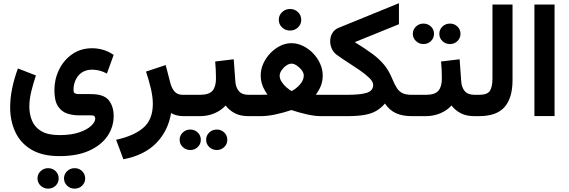

<svg xmlns="http://www.w3.org/2000/svg" viewBox="-20 -715 3501 1182"><path d="M374 383.3Q374 356.9 393.1 338.6Q412.1 320.3 439.5 320.3Q466.8 320.3 485.6 338.6Q504.4 356.9 504.4 383.3Q504.4 409.7 485.6 428Q466.8 446.3 439.5 446.3Q412.1 446.3 393.1 428Q374 409.7 374 383.3ZM210.9 383.3Q210.9 356.9 230.2 338.6Q249.5 320.3 276.4 320.3Q303.7 320.3 322.5 338.6Q341.3 356.9 341.3 383.3Q341.3 409.7 322.5 428Q303.7 446.3 276.4 446.3Q249.5 446.3 230.2 428Q210.9 409.7 210.9 383.3ZM346.2 246.1Q240.7 246.1 173.6 206.3Q106.4 166.5 74.5 98.1Q42.5 29.8 42.5 -55.2Q42.5 -111.8 55.2 -172.6Q67.9 -233.4 90.3 -293.5L201.2 -250.5Q184.1 -200.2 172.4 -151.4Q160.6 -102.5 160.6 -59.1Q160.6 -11.2 177.5 28.8Q194.3 68.8 234.9 92.8Q275.4 116.7 346.2 116.7Q419.4 116.7 468.5 99.6Q517.6 82.5 542 58.8Q566.4 35.2 566.4 15.1Q566.4 6.3 561.5 0.7Q556.6 -4.9 543.9 -4.9H464.8Q428.7 -4.9 394.3 -15.9Q359.9 -26.9 337.4 -60.1Q314.9 -93.3 314.9 -159.7Q314.9 -227.1 343.5 -285.9Q372.1 -344.7 424.3 -381.3Q476.6 -418 547.9 -418Q582 -418 616 -408Q649.9 -397.9 679.7 -377L638.2 -262.2Q613.3 -275.4 590.8 -280.8Q568.4 -286.1 548.3 -286.1Q493.7 -286.1 463.1 -250Q432.6 -213.9 432.6 -160.2Q432.6 -145 441.2 -140.4Q449.7 -135.7 465.3 -135.7H539.1Q619.6 -135.7 649.7 -97.7Q679.7 -59.6 679.7 -0.5Q679.7 66.4 641.6 122.6Q603.5 178.7 529.3 212.4Q455.1 246.1 346.2 246.1Z M1109.9 0Q1085.9 0 1066.2 -5.4Q1046.4 -10.7 1033.2 -19Q1015.6 89.8 942.4 165.3Q869.1 240.7 739.7 265.6L694.8 145.5Q803.2 122.1 862.1 71.8Q920.9 21.5 920.9 -75.7Q920.9 -119.6 908 -173.1Q895 -226.6 878.9 -274.4L1000 -314.5L1028.3 -205.6Q1036.6 -172.4 1054.2 -151.9Q1071.8 -131.3 1104.5 -131.3H1123V0Z M1104 -131.3H1211.4Q1266.6 -131.3 1288.1 -156.2Q1309.6 -181.2 1309.6 -231.9Q1309.6 -259.3 1308.3 -285.2Q1307.1 -311 1304.7 -336.4L1418.9 -350.1L1428.7 -215.3Q1431.2 -176.8 1450.4 -154.1Q1469.7 -131.3 1510.7 -131.3H1520.5V0H1509.8Q1460 0 1425.5 -18.1Q1391.1 -36.1 1369.1 -65.4Q1340.3 -34.2 1299.1 -17.1Q1257.8 0 1211.4 0H1104ZM1249 145.5Q1249 119.1 1268.1 100.8Q1287.1 82.5 1314.5 82.5Q1341.8 82.5 1360.6 100.8Q1379.4 119.1 1379.4 145.5Q1379.4 171.9 1360.6 190.2Q1341.8 208.5 1314.5 208.5Q1287.1 208.5 1268.1 190.2Q1249 171.9 1249 145.5ZM1085.9 145.5Q1085.9 119.1 1105.2 100.8Q1124.5 82.5 1151.4 82.5Q1178.7 82.5 1197.5 100.8Q1216.3 119.1 1216.3 145.5Q1216.3 171.9 1197.5 190.2Q1178.7 208.5 1151.4 208.5Q1124.5 208.5 1105.2 190.2Q1085.9 171.9 1085.9 145.5Z M1696.3 -593.3Q1696.3 -621.1 1716.6 -640.4Q1736.8 -659.7 1765.6 -659.7Q1794.4 -659.7 1814.5 -640.4Q1834.5 -621.1 1834.5 -593.3Q1834.5 -565.4 1814.5 -546.1Q1794.4 -526.9 1765.6 -526.9Q1736.8 -526.9 1716.6 -546.1Q1696.3 -565.4 1696.3 -593.3ZM1966.8 -250Q1966.8 -217.3 1956.1 -188.7Q1945.3 -160.2 1923.8 -131.8Q1938 -131.3 1949.7 -131.3Q1961.4 -131.3 1971.2 -131.3H2017.6V0H1955.6Q1917.5 0 1868.2 -11.2Q1818.8 -22.5 1773.9 -37.6Q1727.5 -21.5 1677 -10.7Q1626.5 0 1585.9 0H1502V-131.3H1572.8Q1585.4 -131.3 1597.4 -131.6Q1609.4 -131.8 1627 -132.3Q1606.4 -160.6 1595.7 -189.5Q1585 -218.3 1585 -251Q1585 -288.1 1600.8 -323.2Q1616.7 -358.4 1643.8 -387Q1670.9 -415.5 1704.6 -432.4Q1738.3 -449.2 1773.9 -449.2Q1810.5 -449.2 1845.2 -432.4Q1879.9 -415.5 1907.2 -387.2Q1934.6 -358.9 1950.7 -323.2Q1966.8 -287.6 1966.8 -250ZM1774.4 -323.2Q1759.3 -323.2 1742.4 -311.5Q1725.6 -299.8 1713.6 -282.5Q1701.7 -265.1 1701.7 -249Q1701.7 -230 1713.9 -211.2Q1726.1 -192.4 1743.2 -177.5Q1760.3 -162.6 1775.4 -154.3Q1801.3 -167 1825.7 -193.8Q1850.1 -220.7 1850.1 -250Q1850.1 -266.1 1837.4 -283Q1824.7 -299.8 1807.1 -311.5Q1789.6 -323.2 1774.4 -323.2Z M2164.1 -455.6Q2227.5 -416.5 2271.2 -384.3Q2314.9 -352.1 2344.2 -316.7Q2373.5 -281.2 2393.6 -232.4Q2408.7 -195.8 2422.9 -173.6Q2437 -151.4 2458.3 -141.4Q2479.5 -131.3 2515.1 -131.3H2528.8V0H2515.1Q2457.5 0 2417.7 -18.1Q2377.9 -36.1 2349.6 -77.6Q2325.7 -49.3 2296.1 -32.2Q2266.6 -15.1 2223.9 -7.6Q2181.2 0 2117.7 0H1999.5V-131.3H2117.2Q2198.7 -131.3 2238 -143.6Q2277.3 -155.8 2277.3 -192.9Q2277.3 -211.9 2253.7 -235.1Q2230 -258.3 2194.1 -283Q2158.2 -307.6 2120.1 -332Q2082 -356.4 2052.7 -377.9Q2033.2 -392.1 2022.9 -414.6Q2012.7 -437 2012.7 -460.9Q2012.7 -488.3 2025.6 -510.7Q2038.6 -533.2 2064 -543.5L2436 -695.3V-565.9Z M2684.6 -506.8Q2684.6 -533.2 2703.6 -551.5Q2722.7 -569.8 2750 -569.8Q2777.3 -569.8 2796.1 -551.5Q2814.9 -533.2 2814.9 -506.8Q2814.9 -480.5 2796.1 -462.2Q2777.3 -443.8 2750 -443.8Q2722.7 -443.8 2703.6 -462.2Q2684.6 -480.5 2684.6 -506.8ZM2521.5 -506.8Q2521.5 -533.2 2540.8 -551.5Q2560.1 -569.8 2586.9 -569.8Q2614.3 -569.8 2633.1 -551.5Q2651.9 -533.2 2651.9 -506.8Q2651.9 -480.5 2633.1 -462.2Q2614.3 -443.8 2586.9 -443.8Q2560.1 -443.8 2540.8 -462.2Q2521.5 -480.5 2521.5 -506.8ZM2509.3 -131.3H2602.1Q2657.2 -131.3 2678.7 -156.2Q2700.2 -181.2 2700.2 -231.9Q2700.2 -259.3 2699 -285.2Q2697.8 -311 2695.3 -336.4L2809.6 -350.1L2819.3 -215.3Q2821.8 -176.8 2841.1 -154.1Q2860.4 -131.3 2901.4 -131.3H2911.1V0H2900.4Q2850.6 0 2816.2 -18.1Q2781.7 -36.1 2759.8 -65.4Q2731 -34.2 2689.7 -17.1Q2648.4 0 2602.1 0H2509.3Z M2892.6 -131.3H2929.2Q2981.9 -131.3 2996.8 -157Q3011.7 -182.6 3011.7 -231.4V-687H3135.3V-222.2Q3135.3 -112.3 3086.4 -56.2Q3037.6 0 2928.7 0H2892.6Z M3394 -687V-0.5H3270V-687Z"/></svg>

Font: Vazirmatn RD
Style: Bold
Weight: 700
Designer: Saber Rastikerdar
Foundry: Saber Rastikerdar
Version: Version 32.102